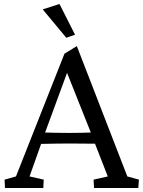

<svg xmlns="http://www.w3.org/2000/svg" viewBox="-20 -942 718 962"><path d="M5 0H197L199 -42L128 -58L186 -221C241 -222 288 -223 328 -223C365 -223 409 -222 456 -222L520 -58L449 -42L451 0H673L676 -42L618 -58L365 -711L303 -673L60 -58L3 -42ZM194 -895 312 -753 356 -768 278 -922ZM206 -278 316 -577 435 -278C406 -277 370 -276 328 -276C277 -276 237 -277 206 -278Z"/></svg>

Font: TPK Tissa Web Quiz
Style: Regular
Weight: 400
Designer: Jacques Le Bailly, Suppakit Chalermlarp | Katatrad Co.,Ltd.
Foundry: Jacques Le Bailly, Cadson Demak Co.,Ltd.
Version: Version 5.000;Glyphs 3.1.2 (3151)